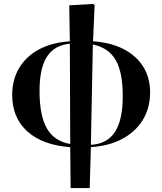

<svg xmlns="http://www.w3.org/2000/svg" viewBox="-20 -735 825 976"><path d="M339 221 337 13Q197 3 119.5 -66.5Q42 -136 42 -252Q42 -330 77.5 -389.5Q113 -449 178.5 -484Q244 -519 335 -525L332 -708L454 -715L461 -709L453 -525Q543 -519 608 -485.5Q673 -452 708 -396Q743 -340 743 -265Q743 -186 706 -125.5Q669 -65 601.5 -29Q534 7 442 13L436 221ZM337 -3 335 -513Q256 -505 218.5 -446.5Q181 -388 181 -273Q181 -147 218.5 -82Q256 -17 337 -3ZM442 1Q524 -3 564 -64Q604 -125 604 -246Q604 -368 568 -430Q532 -492 452 -509Z"/></svg>

Font: Literata 72pt SemiBold
Style: Regular
Weight: 600
Designer: Latin by Veronika Burian and Jose Scaglione. Greek by Irene Vlachou. Cyrillic by Vera Evstafieva.
Foundry: TypeTogether
Version: Version 3.002